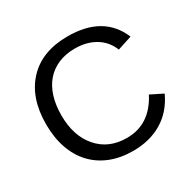

<svg xmlns="http://www.w3.org/2000/svg" viewBox="-156 -858 1034 1029"><g transform="rotate(-30 361.0 -344.0)"><path d="M387 -622Q330 -622 285 -603Q240 -584 209 -548.5Q178 -513 162 -462Q146 -411 146 -347Q146 -220 212 -144Q278 -67 391 -67Q534 -67 608 -210L684 -172Q642 -82 565.5 -36Q489 10 386 10Q307 10 245 -15Q183 -40 140 -86Q97 -132 74 -198Q51 -264 51 -347Q51 -511 140 -605Q228 -698 386 -698Q607 -698 678 -528L589 -499Q565 -559 512 -590.5Q459 -622 387 -622Z"/></g></svg>

Font: Libra Sans
Style: Regular
Weight: 400
Foundry: Context Ltd
Version: Version 1.000; ttfautohint (v1.3)